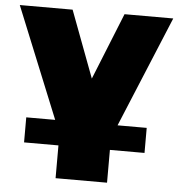

<svg xmlns="http://www.w3.org/2000/svg" viewBox="-56 -597 779 840"><g transform="rotate(5 334.0 -176.5)"><path d="M219 194V50H68V-60H195L-3 -547H229L339 -254L457 -547H671L469 -60H597V50H445V194Z"/></g></svg>

Font: Montserrat Black
Style: Regular
Weight: 900
Designer: Julieta Ulanovsky
Foundry: Julieta Ulanovsky
Version: Version 9.000; ttfautohint (v1.8.4.7-5d5b)